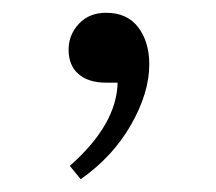

<svg xmlns="http://www.w3.org/2000/svg" viewBox="-20 -130 339 302"><path d="M106.9 151.9 89.8 130.9Q163.6 65.9 165 0H147Q118.7 0 103.3 -13.7Q87.9 -27.3 87.9 -51.8Q87.9 -75.2 104 -92.5Q120.1 -109.9 147 -109.9Q180.2 -109.9 197.5 -86.9Q214.8 -64 214.8 -28.8Q214.8 16.1 186 66.4Q157.2 116.7 106.9 151.9Z"/></svg>

Font: Literata Light
Style: Regular
Weight: 300
Designer: Latin by Veronika Burian and Jose Scaglione. Greek by Irene Vlachou. Cyrillic by Vera Evstafieva.
Foundry: TypeTogether
Version: Version 3.021